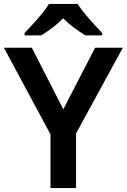

<svg xmlns="http://www.w3.org/2000/svg" viewBox="-20 -957 645 977"><path d="M302 -401 464 -714H605L367 -278V0H237V-273L0 -714H142ZM375 -937Q389 -915 411.5 -887.5Q434 -860 458 -834Q482 -808 500 -789V-777H414Q388 -793 358 -815Q328 -837 301 -864Q275 -837 246 -815.5Q217 -794 191 -777H105V-789Q124 -809 147.5 -834.5Q171 -860 193.5 -887.5Q216 -915 229 -937Z"/></svg>

Font: Noto Sans Kawi SemiBold
Style: Regular
Weight: 600
Designer: Fadhl Haqq
Version: Version 1.000